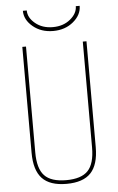

<svg xmlns="http://www.w3.org/2000/svg" viewBox="-61 -962 622 1013"><g transform="rotate(-5 250.0 -455.0)"><path d="M419.9 -730.5V-169.9Q419.9 -77.1 378.9 -33.7Q337.9 9.8 250 9.8Q162.1 9.8 121.1 -33.7Q80.1 -77.1 80.1 -169.9V-730.5H99.6V-169.9Q99.6 -84 134.8 -46.9Q169.9 -9.8 250 -9.8Q330.1 -9.8 365.2 -46.9Q400.4 -84 400.4 -169.9V-730.5ZM379.9 -919.9H400.4Q400.4 -872.1 356.9 -835.9Q313.5 -799.8 250 -799.8Q186.5 -799.8 143.1 -835.9Q99.6 -872.1 99.6 -919.9H120.1Q120.1 -881.8 157.2 -851.1Q194.3 -820.3 250 -820.3Q305.7 -820.3 342.8 -851.1Q379.9 -881.8 379.9 -919.9Z"/></g></svg>

Font: Mgen+ 1mn thin
Style: Regular
Weight: 100
Designer: [Source Han Sans]
Ryoko NISHIZUKA  (kana & ideographs); Paul D. Hunt (Latin, Greek & Cyrillic); Wenlong ZHANG  (bopomofo
Version: Version 1.059.20150602